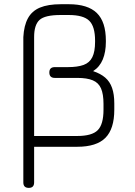

<svg xmlns="http://www.w3.org/2000/svg" viewBox="-20 -714 656 934"><path d="M93.5 173.5V-533.5Q96.5 -589.5 115.8 -625Q135 -660.5 174.2 -677Q213.5 -693.5 276.5 -693.5H314.5Q407 -693.5 451 -650.8Q495 -608 495 -516V-510.5Q495 -461 480 -424.8Q465 -388.5 433 -368Q469 -356 491.8 -336.5Q514.5 -317 525.2 -286.2Q536 -255.5 536 -210.5V-180.5Q536 -87 492.8 -43.5Q449.5 0 356 0H146V173.5Q146 200 120 200Q93.5 200 93.5 173.5ZM146 -52.5H356Q427.5 -52.5 455.5 -80.8Q483.5 -109 483.5 -180.5V-208.5Q483.5 -256 471.5 -283.8Q459.5 -311.5 431.5 -323.2Q403.5 -335 356 -335H246.5Q220 -335 220 -361.5Q220 -387.5 246.5 -387.5H310Q357.5 -387.5 386.8 -398.2Q416 -409 429.2 -436Q442.5 -463 442.5 -510.5V-516Q442.5 -585.5 414 -613.2Q385.5 -641 314.5 -641H274.5Q198.5 -641 172.2 -617Q146 -593 146 -534Z"/></svg>

Font: Jura Light
Style: Regular
Weight: 400
Version: Version 5.106